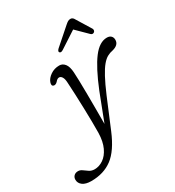

<svg xmlns="http://www.w3.org/2000/svg" viewBox="-324 -804 1074 1178"><g transform="rotate(-30 213.0 -215.0)"><path d="M292 -207.5Q346 -340.5 393.8 -403.2Q441.5 -466 494 -466Q513 -466 523.2 -455.8Q533.5 -445.5 533.5 -428.5Q533.5 -392 486 -380Q465.5 -376.5 446.8 -366.2Q428 -356 408.8 -333Q389.5 -310 367 -268.2Q344.5 -226.5 316 -159.5L230.5 45Q183.5 157.5 122.5 203.2Q61.5 249 -27 249Q-66 249 -87.2 233.5Q-108.5 218 -108.5 193Q-108.5 176.5 -97.8 165.8Q-87 155 -68.5 155Q-53.5 155 -39.8 165.2Q-26 175.5 -10.2 186Q5.5 196.5 26.5 196.5Q59.5 196.5 89 176.2Q118.5 156 137.5 115.5Q156.5 75 158 14Q158.5 -18.5 158 -64Q157.5 -109.5 156 -160Q154.5 -210.5 152.5 -259Q150.5 -307.5 148 -346Q147 -374 138.5 -387.5Q130 -401 118.5 -401Q105.5 -401 93.5 -386Q86.5 -378 79 -375.2Q71.5 -372.5 66 -374Q49.5 -378 57.5 -402Q66 -426.5 93.2 -445.2Q120.5 -464 156 -464Q179 -464 194.8 -444Q210.5 -424 213 -382Q214.5 -361 215.5 -320Q216.5 -279 217 -227Q217.5 -175 217.5 -119.5Q217.5 -64 217.5 -14.5ZM223 -536Q206 -525 198 -533Q189.5 -541.5 205 -556.5L320.5 -658Q331 -667.5 339.5 -672.5Q348 -677.5 358 -677.5Q367.5 -677.5 373.2 -672.5Q379 -667.5 384 -658L446.5 -556.5Q450 -549 448.2 -542.8Q446.5 -536.5 441.5 -533Q429 -525 418 -536L340.5 -612.5Z"/></g></svg>

Font: Fraunces 9pt SuperSoft Light
Style: Italic
Weight: 300
Italic angle: -16°
Version: Version 1.000;[b76b70a41]